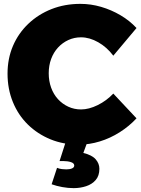

<svg xmlns="http://www.w3.org/2000/svg" viewBox="-20 -734 730 993"><path d="M566 -446Q533 -490 488 -515.5Q443 -541 399 -541Q364 -541 333.5 -527Q303 -513 280 -488Q257 -463 244.5 -429Q232 -395 232 -355Q232 -315 244.5 -280.5Q257 -246 280 -221Q303 -196 333.5 -182Q364 -168 399 -168Q440 -168 485.5 -190.5Q531 -213 566 -250L686 -122Q648 -81 599 -50Q550 -19 496 -2.5Q442 14 389 14Q308 14 241 -13.5Q174 -41 124 -90Q74 -139 46.5 -206.5Q19 -274 19 -353Q19 -431 47 -496.5Q75 -562 126.5 -611Q178 -660 246.5 -687Q315 -714 396 -714Q450 -714 503 -698.5Q556 -683 603.5 -655Q651 -627 686 -589ZM323 -10 432 0 411 57Q456 68 475 90Q494 112 494 139Q494 175 475 197Q456 219 425.5 229Q395 239 361 239Q332 239 302 233.5Q272 228 247 219L275 134Q287 139 299.5 140.5Q312 142 323 142Q341 142 352.5 137Q364 132 364 122Q364 110 347 104.5Q330 99 308 99Q304 99 298 99Q292 99 288 99Z"/></svg>

Font: Alexandria ExtraBold
Style: Regular
Weight: 800
Designer: Mohamed Gaber
Foundry: Kief Type Foundry
Version: Version 5.100